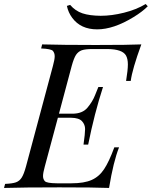

<svg xmlns="http://www.w3.org/2000/svg" viewBox="-55 -927 749 947"><path d="M-35.2 0 -29.8 -20Q6.3 -21.5 23.9 -27.8Q41.5 -34.2 52.2 -51.3Q63 -68.4 73.2 -106L206.1 -602.1Q214.8 -633.8 214.8 -649.4Q214.8 -665 206.1 -675.8Q197.3 -686 147.9 -688L152.8 -708Q251 -705.1 417 -705.1Q583 -705.1 642.1 -708Q597.2 -585 589.8 -527.8H566.9Q575.7 -581.5 575.7 -609.4Q575.7 -636.7 566.4 -653.3Q548.3 -684.6 475.1 -685.1H401.9Q366.2 -685.1 348.6 -679.2Q331.1 -672.9 319.8 -656.2Q309.1 -639.6 298.8 -602.1L235.8 -366.2H301.8Q351.6 -366.2 376.5 -396Q401.4 -425.8 413.6 -457Q425.8 -488.3 430.2 -498H453.1Q410.6 -367.2 379.9 -213.9H356.9Q364.7 -268.6 364.7 -290.5Q364.7 -312.5 349.6 -329.1Q334.5 -345.7 295.9 -346.2H230.5L166 -106Q157.2 -74.2 157.2 -58.6Q157.2 -43 166.5 -33.2Q175.8 -23.4 225.1 -22.9H297.9Q360.4 -22.9 397.5 -39.6Q434.6 -56.2 458.5 -92.8Q482.9 -129.4 508.8 -200.2H532.2Q504.4 -130.4 482.9 0Q415 -2.9 238.3 -2.9Q61.5 -2.9 -35.2 0ZM441.4 -849.1Q496.1 -849.1 556.6 -864.3Q617.2 -879.4 663.6 -907.2L673.8 -896Q647 -869.1 604 -842.8Q505.4 -782.2 424.3 -782.2Q343.3 -782.2 301.3 -838.9Q281.7 -865.2 274.9 -897.9L291 -902.8Q316.4 -873 351.6 -861.3Q386.7 -849.6 441.4 -849.1Z"/></svg>

Font: PlayfairDisplay-Italic
Style: Italic
Weight: 400
Italic angle: -14°
Designer: Claus Eggers Sørensen
Foundry: Claus Eggers Sørensen
Version: Version 1.002;PS 001.002;hotconv 1.0.70;makeotf.lib2.5.58329